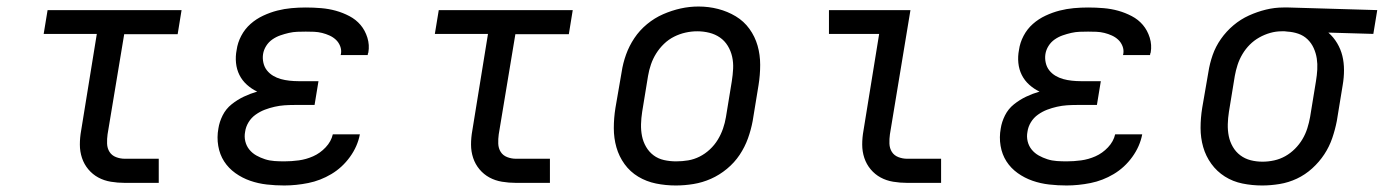

<svg xmlns="http://www.w3.org/2000/svg" viewBox="-20 -561 4245 589"><path d="M363 0Q341 0 320 -3.5Q299 -7 281.5 -16.5Q264 -26 251 -41.5Q238 -57 231.5 -76.5Q225 -96 225 -117.5Q225 -139 229 -161L277 -457H114L126 -530H537L525 -456H361L310 -149Q308 -135 308.5 -120.5Q309 -106 316 -95Q323 -84 336 -79Q349 -74 363 -74H467V0Z M852 8Q825 8 798.5 5Q772 2 747.5 -6.5Q723 -15 702 -30Q681 -45 667.5 -66Q654 -87 649.5 -113.5Q645 -140 650 -167Q653 -187 663 -207Q673 -227 690.5 -241Q708 -255 728 -264.5Q748 -274 769 -280Q752 -288 737.5 -301Q723 -314 714.5 -331Q706 -348 704 -368Q702 -388 706 -408Q709 -430 720 -451Q731 -472 748.5 -487.5Q766 -503 787.5 -513Q809 -523 830.5 -528.5Q852 -534 874 -536Q896 -538 918 -538Q942 -538 965.5 -536Q989 -534 1010.5 -528Q1032 -522 1052 -511.5Q1072 -501 1086 -484.5Q1100 -468 1107 -445.5Q1114 -423 1110 -400Q1109 -398 1108.5 -396Q1108 -394 1108 -392H1025Q1025 -393 1025.5 -394Q1026 -395 1026 -396Q1028 -408 1023.5 -419.5Q1019 -431 1010.5 -439Q1002 -447 991 -452Q980 -457 968 -460Q956 -463 943.5 -463.5Q931 -464 918 -464Q905 -464 892 -463.5Q879 -463 866 -460Q853 -457 840 -452.5Q827 -448 815.5 -440Q804 -432 796.5 -420Q789 -408 787 -395Q785 -382 788 -368.5Q791 -355 799 -345Q807 -335 818 -328.5Q829 -322 841.5 -318.5Q854 -315 868 -313.5Q882 -312 895 -312H957L945 -239H883Q868 -239 853 -238Q838 -237 822.5 -233.5Q807 -230 792.5 -224.5Q778 -219 764.5 -209.5Q751 -200 742.5 -186Q734 -172 732 -157Q729 -142 732.5 -127.5Q736 -113 745 -102Q754 -91 766.5 -84Q779 -77 793 -72.5Q807 -68 822 -67Q837 -66 852 -66Q874 -66 896.5 -69Q919 -72 940.5 -81.5Q962 -91 979 -109Q996 -127 1001 -149H1084Q1077 -112 1053.5 -79.5Q1030 -47 996.5 -27Q963 -7 925.5 0.5Q888 8 852 8Z M1563 0Q1541 0 1520 -3.5Q1499 -7 1481.5 -16.5Q1464 -26 1451 -41.5Q1438 -57 1431.5 -76.5Q1425 -96 1425 -117.5Q1425 -139 1429 -161L1477 -457H1314L1326 -530H1737L1725 -456H1561L1510 -149Q1508 -135 1508.5 -120.5Q1509 -106 1516 -95Q1523 -84 1536 -79Q1549 -74 1563 -74H1667V0Z M2053 8Q2022 8 1992.5 2Q1963 -4 1938 -19Q1913 -34 1896 -57.5Q1879 -81 1871 -109Q1863 -137 1863 -168Q1863 -199 1868 -230L1887 -340Q1891 -367 1900.5 -393.5Q1910 -420 1926 -444Q1942 -468 1965 -487Q1988 -506 2014.5 -517.5Q2041 -529 2068 -535Q2095 -541 2123 -541Q2154 -541 2183 -533.5Q2212 -526 2237 -511Q2262 -496 2279 -472.5Q2296 -449 2304 -421Q2312 -393 2312 -362Q2312 -331 2307 -300L2289 -190Q2284 -163 2274.5 -136.5Q2265 -110 2249 -86Q2233 -62 2210 -43Q2187 -24 2161 -12.5Q2135 -1 2107.5 3.5Q2080 8 2053 8ZM2054 -66Q2073 -66 2091 -69Q2109 -72 2126 -80.5Q2143 -89 2157.5 -102.5Q2172 -116 2182 -132.5Q2192 -149 2198 -166.5Q2204 -184 2207 -202L2225 -312Q2228 -331 2229 -350Q2230 -369 2226 -387Q2222 -405 2212.5 -420.5Q2203 -436 2188.5 -446Q2174 -456 2156 -460.5Q2138 -465 2119 -465Q2101 -465 2083 -461Q2065 -457 2048 -448.5Q2031 -440 2017 -426.5Q2003 -413 1993 -397Q1983 -381 1977 -363.5Q1971 -346 1968 -328L1950 -218Q1947 -199 1946.5 -180Q1946 -161 1949.5 -143.5Q1953 -126 1962 -110.5Q1971 -95 1985 -84.5Q1999 -74 2017 -70Q2035 -66 2054 -66Z M2763 0Q2741 0 2720 -3.5Q2699 -7 2681.5 -16.5Q2664 -26 2651 -41.5Q2638 -57 2631.5 -76.5Q2625 -96 2625 -117.5Q2625 -139 2629 -161L2677 -457H2523V-530H2773L2710 -149Q2708 -135 2708.5 -120.5Q2709 -106 2716 -95Q2723 -84 2736 -79Q2749 -74 2763 -74H2867V0Z M3252 8Q3225 8 3198.5 5Q3172 2 3147.5 -6.5Q3123 -15 3102 -30Q3081 -45 3067.5 -66Q3054 -87 3049.5 -113.5Q3045 -140 3050 -167Q3053 -187 3063 -207Q3073 -227 3090.5 -241Q3108 -255 3128 -264.5Q3148 -274 3169 -280Q3152 -288 3137.5 -301Q3123 -314 3114.5 -331Q3106 -348 3104 -368Q3102 -388 3106 -408Q3109 -430 3120 -451Q3131 -472 3148.5 -487.5Q3166 -503 3187.5 -513Q3209 -523 3230.5 -528.5Q3252 -534 3274 -536Q3296 -538 3318 -538Q3342 -538 3365.5 -536Q3389 -534 3410.5 -528Q3432 -522 3452 -511.5Q3472 -501 3486 -484.5Q3500 -468 3507 -445.5Q3514 -423 3510 -400Q3509 -398 3508.5 -396Q3508 -394 3508 -392H3425Q3425 -393 3425.5 -394Q3426 -395 3426 -396Q3428 -408 3423.5 -419.5Q3419 -431 3410.5 -439Q3402 -447 3391 -452Q3380 -457 3368 -460Q3356 -463 3343.5 -463.5Q3331 -464 3318 -464Q3305 -464 3292 -463.5Q3279 -463 3266 -460Q3253 -457 3240 -452.5Q3227 -448 3215.5 -440Q3204 -432 3196.5 -420Q3189 -408 3187 -395Q3185 -382 3188 -368.5Q3191 -355 3199 -345Q3207 -335 3218 -328.5Q3229 -322 3241.5 -318.5Q3254 -315 3268 -313.5Q3282 -312 3295 -312H3357L3345 -239H3283Q3268 -239 3253 -238Q3238 -237 3222.5 -233.5Q3207 -230 3192.5 -224.5Q3178 -219 3164.5 -209.5Q3151 -200 3142.5 -186Q3134 -172 3132 -157Q3129 -142 3132.5 -127.5Q3136 -113 3145 -102Q3154 -91 3166.5 -84Q3179 -77 3193 -72.5Q3207 -68 3222 -67Q3237 -66 3252 -66Q3274 -66 3296.5 -69Q3319 -72 3340.5 -81.5Q3362 -91 3379 -109Q3396 -127 3401 -149H3484Q3477 -112 3453.5 -79.5Q3430 -47 3396.5 -27Q3363 -7 3325.5 0.5Q3288 8 3252 8Z M3852 8Q3821 8 3791.5 2Q3762 -4 3737.5 -19.5Q3713 -35 3696 -58.5Q3679 -82 3671 -110Q3663 -138 3663 -168.5Q3663 -199 3668 -230L3687 -340Q3691 -366 3700 -392Q3709 -418 3725.5 -441.5Q3742 -465 3764 -483.5Q3786 -502 3811.5 -513.5Q3837 -525 3863.5 -531.5Q3890 -538 3917 -538Q3921 -538 3925 -538Q3929 -538 3933 -538L4205 -530L4193 -457L4055 -461Q4071 -447 4082 -428.5Q4093 -410 4098 -389.5Q4103 -369 4103 -346Q4103 -323 4099 -300L4081 -190Q4076 -164 4067 -137.5Q4058 -111 4042.5 -87.5Q4027 -64 4005.5 -44.5Q3984 -25 3958.5 -13Q3933 -1 3905.5 3.5Q3878 8 3852 8ZM3853 -65Q3871 -65 3889 -69Q3907 -73 3923 -82Q3939 -91 3952.5 -104.5Q3966 -118 3975.5 -134Q3985 -150 3990.5 -167.5Q3996 -185 3999 -202L4017 -312Q4020 -330 4021 -347.5Q4022 -365 4019.5 -381.5Q4017 -398 4010 -413.5Q4003 -429 3991 -440.5Q3979 -452 3963 -457.5Q3947 -463 3930 -464L3921 -465Q3918 -465 3916 -465Q3914 -465 3912 -465Q3894 -465 3876.5 -460Q3859 -455 3843 -446Q3827 -437 3814 -424Q3801 -411 3791.5 -395Q3782 -379 3776.5 -362Q3771 -345 3768 -328L3750 -218Q3747 -199 3746.5 -180Q3746 -161 3749.5 -143.5Q3753 -126 3762 -110.5Q3771 -95 3785 -84.5Q3799 -74 3816.5 -69.5Q3834 -65 3853 -65Z"/></svg>

Font: Iosevka Slab Extended Oblique
Style: Regular
Weight: 400
Width: 7
Italic angle: -9°
Monospace: yes
Designer: Belleve Invis
Foundry: Belleve Invis
Version: Version 11.1.0; ttfautohint (v1.8.3)